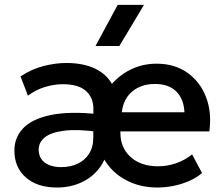

<svg xmlns="http://www.w3.org/2000/svg" viewBox="-20 -780 945 814"><path d="M221.5 15Q138.5 15 89.8 -27.5Q41 -70 41 -142Q41 -196.5 77.8 -235.8Q114.5 -275 193.2 -292Q272 -309 398.5 -296L399.5 -220.5Q309.5 -233 253 -226Q196.5 -219 170.2 -197.8Q144 -176.5 144 -146Q144 -110.5 169.5 -91Q195 -71.5 240 -71.5Q278 -71.5 308.8 -85.8Q339.5 -100 357.5 -128Q375.5 -156 375.5 -197.5L376 -318Q376 -366.5 344 -394.8Q312 -423 245.5 -423Q210 -423 171.5 -411.5Q133 -400 98.5 -374.5L67 -456Q113.5 -487 164.2 -500Q215 -513 261.5 -513Q344 -513 398 -481.2Q452 -449.5 471.5 -384.5L430 -392.5Q467 -448 522.2 -479Q577.5 -510 643.5 -510Q720 -510 774 -472Q828 -434 853.2 -369Q878.5 -304 867.5 -223H490.5Q488.5 -156.5 532.2 -115.8Q576 -75 650 -75Q689 -75 726.2 -87.8Q763.5 -100.5 794.5 -125.5L836.5 -46.5Q814 -27 783 -13.2Q752 0.5 716.8 7.8Q681.5 15 647 15Q559.5 15 493 -29Q426.5 -73 398.5 -155.5L437.5 -162Q432.5 -109.5 403.2 -69.8Q374 -30 326.8 -7.5Q279.5 15 221.5 15ZM496.5 -304H762Q759.5 -360 727.5 -392Q695.5 -424 637 -424Q578.5 -424 540.5 -392Q502.5 -360 496.5 -304ZM385 -585 479 -759.5H590.5L486 -585Z"/></svg>

Font: Geologica Roman
Style: Regular
Weight: 400
Designer: Sindre Bremnes, Frode Helland
Foundry: Monokrom Skriftforlag AS
Version: Version 1.010;gftools[0.9.28]